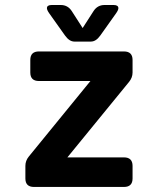

<svg xmlns="http://www.w3.org/2000/svg" viewBox="-20 -741 626 761"><path d="M220.7 -721.2Q249 -721.2 264.6 -696.8L307.6 -629.9L350.6 -696.8Q366.2 -721.2 394.5 -721.2H430.2Q449.2 -721.2 449.2 -708.5Q449.2 -701.2 439.9 -688L377.4 -600.1Q360.4 -576.2 340.3 -576.2H274.9Q254.9 -576.2 237.8 -600.1L175.3 -688Q166 -701.2 166 -708.5Q166 -721.2 185.1 -721.2ZM114.7 0Q80.6 0 80.6 -33.7V-83.5Q80.6 -104 94.2 -120.6L338.4 -419.9H134.3Q100.1 -419.9 100.1 -453.6V-503.4Q100.1 -537.1 134.3 -537.1H471.2Q505.4 -537.1 505.4 -503.4V-453.6Q505.4 -433.1 491.2 -416L247.1 -117.2H471.2Q505.4 -117.2 505.4 -83.5V-33.7Q505.4 0 471.2 0Z"/></svg>

Font: Simply Mono
Style: Bold
Weight: 700
Designer: Wojciech Kalinowski "wmk69" (wmk69@o2.pl)
Foundry: Wojciech Kalinowski "wmk69" (wmk69@o2.pl)
Version: Version 1.0.0